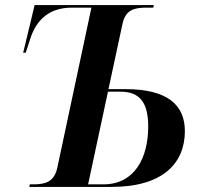

<svg xmlns="http://www.w3.org/2000/svg" viewBox="-20 -734 784 754"><path d="M95 0H418C623 0 706 -96 706 -219C706 -321 639 -384 472 -384H406L461 -640C473 -696 507 -704 556 -704H582L584 -714H116L71 -527H81L97 -576C122 -660 177 -704 262 -704H339L205 -75C193 -20 159 -10 110 -10H97ZM386 -10H326L404 -374H453C530 -374 562 -330 562 -237C562 -116 510 -10 386 -10Z"/></svg>

Font: Noto Serif Display SemiBold
Style: Italic
Weight: 600
Italic angle: -12°
Designer: Monotype Design Team
Foundry: Monotype Imaging Inc.
Version: Version 2.009